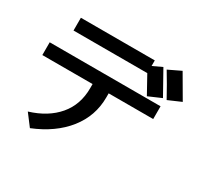

<svg xmlns="http://www.w3.org/2000/svg" viewBox="-168 -992 1305 1251"><g transform="rotate(30 485.0 -366.5)"><path d="M193 44 127 -43Q258 -83 330.5 -168.5Q403 -254 403 -378V-409H25V-505H859V-409H524V-378Q524 -239 437.5 -129.5Q351 -20 193 44ZM676 -649H121V-745H677V-703L747 -736L846 -559L749 -517ZM774 -732 868 -777 970 -602 873 -560Q853 -597 823.5 -648.5Q794 -700 774 -732Z"/></g></svg>

Font: 카카오 큰글씨 ExtraBold
Style: Regular
Weight: 800
Designer: Park Young-rak; Lee Sang-min; Kim Jung-jin; Min Bon; Park Min-gyu;
Foundry: Kakao Corporation
Version: Version 2.003